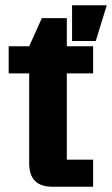

<svg xmlns="http://www.w3.org/2000/svg" viewBox="-20 -710 426 730"><path d="M179 0Q91 0 91 -89V-534L139 -641H234V-103H334V0ZM13 -431V-534H334V-431ZM254 -554V-690H386L344 -554Z"/></svg>

Font: Mozilla Headline ExtraLight
Style: Regular
Weight: 200
Designer: Studio DRAMA
Foundry: Studio DRAMA
Version: Version 1.000